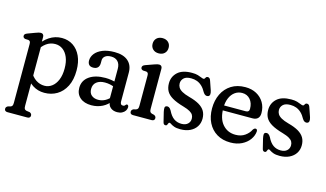

<svg xmlns="http://www.w3.org/2000/svg" viewBox="-98 -967 2579 1519"><g transform="rotate(15 1191.0 -207.0)"><path d="M154.4 -412.9V-357.8L157.8 -347V150.1Q157.8 166.8 162.1 174.4Q166.3 182 177.8 184.9L206.2 189.1Q214.4 192.8 218.8 198.6Q223.2 204.4 223.2 212.9Q223.2 223 216.8 228.7Q210.3 234.5 198.2 234.5H35.9Q23.8 234.5 17.4 228.8Q10.9 223.2 10.9 212.9Q10.9 204.4 15.3 198.8Q19.7 193.3 27.9 189.1L45.8 184.9Q57 181.6 61.4 174.2Q65.8 166.8 65.8 150.1V-331.3Q65.8 -346 61.7 -352Q57.7 -358.1 48 -360.3L20.7 -361.5Q11.1 -364.7 7.2 -369.7Q3.2 -374.7 3.2 -382.1Q3.2 -390.3 8.4 -396.2Q13.6 -402.1 27 -407.1L86.1 -429.1Q102.8 -435.5 112.5 -437.9Q122.1 -440.3 129.3 -440.3Q141.4 -440.3 147.9 -432.9Q154.4 -425.4 154.4 -412.9ZM134.5 -295.2 118.8 -326.5Q151.6 -381.9 198.6 -413.1Q245.6 -444.2 301.5 -444.2Q353.9 -444.2 393.9 -417.7Q433.8 -391.1 456.3 -342.2Q478.8 -293.2 478.8 -225.4Q478.8 -148.6 452 -95.8Q425.1 -43 379.5 -15.9Q333.8 11.2 276.7 11.2Q223.1 11.2 181.1 -15.9Q139 -43 114.2 -89.2L138.5 -129.3Q161.4 -85.3 193.6 -64.2Q225.7 -43.1 263.3 -43.1Q297 -43.1 324.1 -63.5Q351.3 -83.8 367.4 -122.4Q383.5 -161 383.5 -215.5Q383.5 -269.6 367.7 -307.1Q352 -344.6 324.9 -364.4Q297.9 -384.3 263 -384.3Q222.3 -384.3 190 -360.9Q157.7 -337.6 134.5 -295.2Z M797.2 -57.8V-70.6L790.2 -74V-322.3Q790.2 -361.5 770.2 -382.3Q750.2 -403.1 715.8 -403.1Q683.8 -403.1 666.4 -389.4Q649 -375.8 649 -354V-332.3Q649 -307.4 636.2 -294.4Q623.4 -281.4 599 -281.4Q575.2 -281.4 564.3 -294.1Q553.5 -306.8 553.5 -327.4Q553.5 -358.1 574 -384.7Q594.5 -411.3 634.6 -427.8Q674.7 -444.2 733.3 -444.2Q805.2 -444.2 843.7 -410.5Q882.2 -376.8 882.2 -316V-79.1Q882.2 -67.2 887.3 -59.7Q892.3 -52.1 904.3 -52.1Q911.2 -52.1 915.7 -54.7Q920.1 -57.2 923.4 -62.2Q925.6 -64.9 928.1 -66.9Q930.6 -68.9 934.3 -68.9Q940.7 -68.9 944.3 -63.6Q947.8 -58.2 947.8 -49.9Q947.8 -34.8 938.9 -21.1Q929.9 -7.4 913.2 1.3Q896.5 10 873.3 10Q838.8 10 818 -8.5Q797.2 -26.9 797.2 -57.8ZM534.6 -99Q534.6 -158.8 583.4 -193.5Q632.2 -228.2 715.4 -228.2Q739.4 -228.2 764.5 -224.2Q789.5 -220.2 807.7 -213.1L799.4 -176.4Q781.5 -183.7 762.4 -187.8Q743.3 -191.9 721.1 -191.9Q678 -191.9 652.8 -171.8Q627.5 -151.6 627.5 -115.2Q627.5 -80.6 648.6 -63.2Q669.7 -45.7 702.4 -45.7Q733.7 -45.7 760.7 -60.6Q787.7 -75.4 806.5 -101.1L817.2 -68.6Q793.3 -31.8 752.2 -10.9Q711.2 10 661.8 10Q602.8 10 568.7 -19.6Q534.6 -49.2 534.6 -99Z M1123.4 -412.9V-84.4Q1123.4 -67.9 1127.8 -60.5Q1132.2 -53.1 1143.4 -49.6L1161.3 -45.4Q1169.5 -41.6 1173.9 -35.9Q1178.3 -30.1 1178.3 -21.6Q1178.3 -11.3 1171.9 -5.7Q1165.4 0 1153.3 0H1001.5Q989.2 0 982.8 -5.7Q976.5 -11.3 976.5 -21.6Q976.5 -30.1 980.8 -35.9Q985.1 -41.6 993.5 -45.4L1011.4 -49.6Q1022.6 -53.1 1027 -60.5Q1031.4 -67.9 1031.4 -84.4V-331.3Q1031.4 -346 1027.3 -352Q1023.3 -358.1 1013.6 -360.3L986.3 -361.5Q976.7 -364.7 972.7 -369.7Q968.8 -374.7 968.8 -382.1Q968.8 -390.3 974 -396.3Q979.2 -402.3 992.6 -407.1L1056.9 -430.1Q1073.4 -436.1 1082.4 -438.2Q1091.3 -440.3 1098.7 -440.3Q1110.6 -440.3 1117 -432.9Q1123.4 -425.4 1123.4 -412.9ZM1070.3 -524.5Q1040.7 -524.5 1022.8 -541.7Q1004.8 -559 1004.8 -586.7Q1004.8 -614.7 1022.8 -632Q1040.7 -649.2 1070.3 -649.2Q1099.9 -649.2 1117.9 -632.1Q1135.8 -615 1135.8 -587Q1135.8 -559 1117.9 -541.7Q1099.9 -524.5 1070.3 -524.5Z M1388.4 -32.7Q1421.4 -32.7 1439.7 -49.6Q1458 -66.5 1458 -92.5Q1458 -109.7 1450.5 -122.9Q1443.1 -136.1 1424 -147.4Q1404.8 -158.7 1369.8 -168.8Q1308.7 -186.2 1274 -206.9Q1239.2 -227.6 1224.8 -254.5Q1210.5 -281.4 1210.5 -317.2Q1210.5 -371.9 1249.6 -408.1Q1288.7 -444.2 1366.9 -444.2Q1395.7 -444.2 1414.7 -438.7Q1433.6 -433.1 1445.9 -427.6Q1458.1 -422 1466.1 -422Q1472 -422 1474.9 -427.6Q1477.8 -433.1 1482.1 -438.7Q1486.3 -444.2 1495.4 -444.2Q1503.6 -444.2 1510 -438.9Q1516.3 -433.6 1521 -417.6L1545.4 -346.7Q1551.2 -328 1549.4 -315.9Q1547.5 -303.7 1537.5 -299.5Q1526.5 -295.1 1515.4 -299.9Q1504.3 -304.8 1495.9 -318.5Q1479.8 -348.6 1460.7 -366.4Q1441.6 -384.3 1419.5 -392.4Q1397.4 -400.5 1371.9 -400.5Q1330.2 -400.5 1311.5 -382.3Q1292.8 -364.2 1292.8 -338.8Q1292.8 -320.9 1301.8 -305.7Q1310.7 -290.4 1332.7 -277.8Q1354.6 -265.2 1393.5 -254.5Q1445 -240.9 1477.3 -221.9Q1509.6 -202.8 1524.9 -176.5Q1540.1 -150.2 1540.1 -114.6Q1540.1 -78 1522 -49.7Q1503.8 -21.4 1470.4 -5.1Q1437 11.2 1391.3 11.2Q1359.1 11.2 1340.3 4.3Q1321.4 -2.7 1311.9 -9.6Q1302.4 -16.5 1297.4 -16.5Q1290.7 -16.5 1288.1 -9.6Q1285.5 -2.7 1282.2 4.3Q1278.8 11.2 1269.5 11.2Q1261.7 11.2 1256.3 6Q1251 0.9 1248.5 -11.5L1229.9 -87.4Q1225 -110.4 1226.4 -121.7Q1227.8 -133 1239.2 -136.2Q1249.6 -139.5 1259.8 -134Q1269.9 -128.5 1279.1 -112.5Q1299.4 -70.5 1326.1 -51.6Q1352.8 -32.7 1388.4 -32.7Z M1979 -278.4Q1979 -249.8 1964 -235Q1949 -220.2 1920.2 -220.2H1653.6V-260.4H1855.4Q1882.9 -260.4 1882.9 -287.3Q1882.9 -334.6 1857.7 -363.9Q1832.6 -393.2 1791.7 -393.2Q1758.3 -393.2 1732.4 -374.5Q1706.5 -355.8 1691.8 -321.7Q1677 -287.5 1677 -240.5Q1677 -152.7 1717.8 -106.2Q1758.5 -59.6 1823.5 -59.6Q1869.2 -59.6 1900.5 -81.9Q1931.8 -104.2 1945.8 -133.7Q1951.5 -141.6 1956.5 -144.8Q1961.5 -147.9 1966.8 -147.9Q1973.5 -147.9 1977.4 -142.6Q1981.3 -137.2 1980.7 -127.2Q1977.4 -91.9 1954.6 -60.6Q1931.8 -29.3 1892.5 -9.7Q1853.2 10 1800.1 10Q1736.2 10 1689.3 -18.2Q1642.4 -46.4 1616.9 -97Q1591.5 -147.5 1591.5 -213.8Q1591.5 -279.7 1616.7 -331.9Q1641.9 -384.1 1689.8 -414.2Q1737.6 -444.2 1804.4 -444.2Q1856.3 -444.2 1895.6 -422.9Q1934.8 -401.6 1956.9 -364.1Q1979 -326.5 1979 -278.4Z M2201.4 -32.7Q2234.4 -32.7 2252.7 -49.6Q2271 -66.5 2271 -92.5Q2271 -109.7 2263.5 -122.9Q2256.1 -136.1 2237 -147.4Q2217.8 -158.7 2182.8 -168.8Q2121.7 -186.2 2087 -206.9Q2052.2 -227.6 2037.8 -254.5Q2023.5 -281.4 2023.5 -317.2Q2023.5 -371.9 2062.6 -408.1Q2101.7 -444.2 2179.9 -444.2Q2208.7 -444.2 2227.7 -438.7Q2246.6 -433.1 2258.9 -427.6Q2271.1 -422 2279.1 -422Q2285 -422 2287.9 -427.6Q2290.8 -433.1 2295.1 -438.7Q2299.3 -444.2 2308.4 -444.2Q2316.6 -444.2 2323 -438.9Q2329.3 -433.6 2334 -417.6L2358.4 -346.7Q2364.2 -328 2362.4 -315.9Q2360.5 -303.7 2350.5 -299.5Q2339.5 -295.1 2328.4 -299.9Q2317.3 -304.8 2308.9 -318.5Q2292.8 -348.6 2273.7 -366.4Q2254.6 -384.3 2232.5 -392.4Q2210.4 -400.5 2184.9 -400.5Q2143.2 -400.5 2124.5 -382.3Q2105.8 -364.2 2105.8 -338.8Q2105.8 -320.9 2114.8 -305.7Q2123.7 -290.4 2145.7 -277.8Q2167.6 -265.2 2206.5 -254.5Q2258 -240.9 2290.3 -221.9Q2322.6 -202.8 2337.9 -176.5Q2353.1 -150.2 2353.1 -114.6Q2353.1 -78 2335 -49.7Q2316.8 -21.4 2283.4 -5.1Q2250 11.2 2204.3 11.2Q2172.1 11.2 2153.3 4.3Q2134.4 -2.7 2124.9 -9.6Q2115.4 -16.5 2110.4 -16.5Q2103.7 -16.5 2101.1 -9.6Q2098.5 -2.7 2095.2 4.3Q2091.8 11.2 2082.5 11.2Q2074.7 11.2 2069.3 6Q2064 0.9 2061.5 -11.5L2042.9 -87.4Q2038 -110.4 2039.4 -121.7Q2040.8 -133 2052.2 -136.2Q2062.6 -139.5 2072.8 -134Q2082.9 -128.5 2092.1 -112.5Q2112.4 -70.5 2139.1 -51.6Q2165.8 -32.7 2201.4 -32.7Z"/></g></svg>

Font: Fraunces 144pt S100 Black
Style: Regular
Weight: 900
Version: Version 1.000